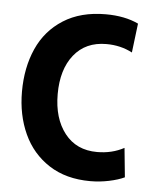

<svg xmlns="http://www.w3.org/2000/svg" viewBox="-43 -542 472 590"><g transform="rotate(5 192.5 -247.5)"><path d="M24 -246Q24 -320 50 -378.5Q76 -437 129.5 -471Q183 -505 260 -505Q319 -505 361 -485L350 -395Q314 -414 270 -414Q206 -414 170 -369Q134 -324 134 -248Q134 -173 170 -127Q206 -81 270 -81Q316 -81 353 -101L362 -11Q343 -2 314.5 4Q286 10 257 10Q182 10 129.5 -24Q77 -58 50.5 -116Q24 -174 24 -246Z"/></g></svg>

Font: Cabin Condensed SemiBold
Style: Regular
Weight: 600
Width: 3
Designer: Pablo Impallari
Foundry: Pablo Impallari. http://www.impallari.com Igino Marini. http://www.ikern.com
Version: Version 2.200